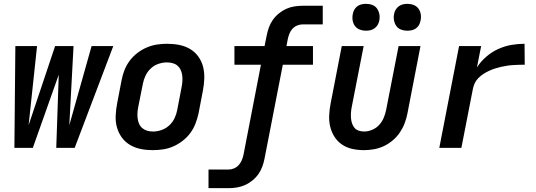

<svg xmlns="http://www.w3.org/2000/svg" viewBox="-20 -770 2790 1000"><path d="M55 0 60 -530H173L129 -118L267 -530H363L341 -118L457 -530H570L369 0H273L286 -381L151 0Z M775 12Q743 12 713 6Q683 0 657.5 -15Q632 -30 614.5 -54Q597 -78 589 -107Q581 -136 582.5 -168Q584 -200 590 -231L613 -351Q618 -378 628 -404Q638 -430 655 -453Q672 -476 695.5 -494Q719 -512 745 -523Q771 -534 797.5 -538Q824 -542 851 -542Q883 -542 913.5 -536Q944 -530 969.5 -515Q995 -500 1012.5 -476Q1030 -452 1037.5 -423Q1045 -394 1044 -362Q1043 -330 1037 -299L1014 -179Q1008 -152 998 -126Q988 -100 971 -77Q954 -54 930.5 -36Q907 -18 881.5 -7Q856 4 829 8Q802 12 775 12ZM777 -85Q798 -85 820.5 -92.5Q843 -100 861 -116.5Q879 -133 889 -154Q899 -175 903 -197L926 -317Q929 -332 930 -347.5Q931 -363 929 -378Q927 -393 921 -406Q915 -419 904.5 -428Q894 -437 879.5 -441Q865 -445 849 -445Q828 -445 805.5 -437.5Q783 -430 765.5 -413.5Q748 -397 738 -376Q728 -355 724 -333L700 -213Q697 -198 696 -182.5Q695 -167 697 -152Q699 -137 705 -124Q711 -111 722 -102Q733 -93 747 -89Q761 -85 777 -85Z M1066 210V113H1171Q1185 113 1199 107Q1213 101 1223 90Q1233 79 1239 65Q1245 51 1248 37L1339 -433H1201V-530H1358L1369 -585Q1373 -606 1380.5 -627Q1388 -648 1401 -666.5Q1414 -685 1432.5 -700Q1451 -715 1471 -724Q1491 -733 1513 -736.5Q1535 -740 1556 -740H1661V-643H1556Q1542 -643 1527.5 -637Q1513 -631 1503 -620Q1493 -609 1487.5 -595Q1482 -581 1479 -567L1472 -530H1610V-433H1453L1358 55Q1354 76 1346.5 97Q1339 118 1326 136.5Q1313 155 1294.5 170Q1276 185 1255.5 194Q1235 203 1213.5 206.5Q1192 210 1171 210Z M1875 12Q1844 12 1814.5 5.5Q1785 -1 1761.5 -17Q1738 -33 1722.5 -57Q1707 -81 1700 -109.5Q1693 -138 1694.5 -169Q1696 -200 1702 -231L1760 -530H1874L1812 -213Q1809 -198 1808 -183.5Q1807 -169 1808 -155Q1809 -141 1813.5 -127.5Q1818 -114 1826.5 -104Q1835 -94 1848.5 -89.5Q1862 -85 1877 -85Q1897 -85 1918.5 -94Q1940 -103 1955 -119.5Q1970 -136 1978.5 -156.5Q1987 -177 1991 -197L2056 -530H2170L2102 -179Q2097 -153 2087.5 -128Q2078 -103 2062.5 -80Q2047 -57 2025 -38.5Q2003 -20 1978 -8.5Q1953 3 1927 7.5Q1901 12 1875 12Z M2101 -610Q2084 -610 2068.5 -616Q2053 -622 2044 -635Q2035 -648 2032 -665Q2029 -682 2033 -699Q2035 -710 2041.5 -720.5Q2048 -731 2058 -738Q2068 -745 2079.5 -747.5Q2091 -750 2102 -750Q2119 -750 2134.5 -744Q2150 -738 2159.5 -725Q2169 -712 2171.5 -695Q2174 -678 2170 -661Q2168 -650 2162 -639.5Q2156 -629 2146 -622Q2136 -615 2124.5 -612.5Q2113 -610 2101 -610ZM1886 -610Q1869 -610 1853.5 -616Q1838 -622 1828.5 -635Q1819 -648 1816.5 -665Q1814 -682 1818 -699Q1820 -710 1826 -720.5Q1832 -731 1842 -738Q1852 -745 1863.5 -747.5Q1875 -750 1887 -750Q1904 -750 1919.5 -744Q1935 -738 1944 -725Q1953 -712 1956 -695Q1959 -678 1955 -661Q1953 -650 1946.5 -639.5Q1940 -629 1930 -622Q1920 -615 1908.5 -612.5Q1897 -610 1886 -610Z M2268 0 2371 -530H2486L2464 -419Q2484 -450 2513 -475Q2542 -500 2575.5 -515Q2609 -530 2643.5 -536Q2678 -542 2712 -542L2713 -433Q2697 -433 2682 -432.5Q2667 -432 2651 -431Q2635 -430 2619.5 -427.5Q2604 -425 2588.5 -421.5Q2573 -418 2557.5 -413Q2542 -408 2527 -401Q2512 -394 2498 -385Q2484 -376 2472 -364Q2460 -352 2453 -337.5Q2446 -323 2443 -307L2383 0Z"/></svg>

Font: Lode
Style: Bold Italic
Weight: 700
Italic angle: -11°
Monospace: yes
Designer: Belleve Invis
Foundry: Belleve Invis
Version: Version 29.2.0; ttfautohint (v1.8.3)